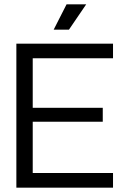

<svg xmlns="http://www.w3.org/2000/svg" viewBox="-20 -860 564 880"><path d="M55 0V-660H498V-593H130V-366H451V-302H130V-67H498V0ZM296 -724H226L285 -840H375Z"/></svg>

Font: Bricolage Grotesque 96pt Light
Style: Regular
Weight: 300
Designer: Mathieu Triay
Foundry: Atelier Triay
Version: Version 1.001; ttfautohint (v1.8.4.7-5d5b);gftools[0.9.33.de